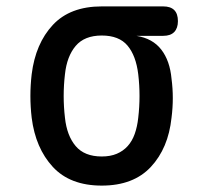

<svg xmlns="http://www.w3.org/2000/svg" viewBox="-20 -570 640 600"><path d="M490 -458H406Q457 -450 484 -415Q511 -380 516 -324Q520 -294 520 -263.5Q520 -233 516 -202Q506 -107 451.5 -48.5Q397 10 298 10Q199 10 145 -48.5Q91 -107 79 -202Q75 -236 75 -270Q75 -304 79 -338Q91 -434 145 -492Q199 -550 298 -550H490Q513 -550 524.5 -538.5Q536 -527 536 -504Q536 -482 524.5 -470Q513 -458 490 -458ZM298 -81Q325 -81 345 -89.5Q365 -98 379 -113.5Q393 -129 401 -151.5Q409 -174 412 -202Q416 -236 416 -270Q416 -304 412 -338Q405 -396 378.5 -427.5Q352 -459 298 -459Q244 -459 216.5 -426.5Q189 -394 183 -338Q179 -304 179 -270Q179 -236 183 -202Q189 -146 216.5 -113.5Q244 -81 298 -81Z"/></svg>

Font: Maple Mono Medium
Style: Regular
Weight: 500
Monospace: yes
Designer: subframe7536
Version: Version 7.000